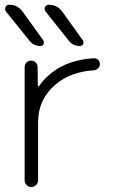

<svg xmlns="http://www.w3.org/2000/svg" viewBox="-20 -796 484 795"><path d="M310.5 -605.5Q282.2 -605.5 264.6 -627.9L168.9 -748Q162.1 -756.8 166.5 -766.6Q170.9 -776.4 181.6 -776.4Q217.8 -776.4 238.3 -747.1L323.2 -628.9Q328.1 -621.1 324.2 -613.3Q320.3 -605.5 310.5 -605.5ZM147.5 -605.5Q119.1 -605.5 101.6 -627.9L4.9 -748Q1 -753.9 1 -758.8Q1 -762.7 2.9 -766.6Q6.8 -776.4 17.6 -776.4Q53.7 -776.4 74.2 -747.1L159.2 -628.9Q164.1 -621.1 160.2 -613.3Q156.2 -605.5 147.5 -605.5ZM136.7 -439.5Q136.7 -438.5 138.2 -438Q139.6 -437.5 140.6 -438.5Q177.7 -491.2 236.3 -521.5Q293.9 -550.8 369.1 -554.7Q369.1 -554.7 370.1 -554.7Q379.9 -554.7 386.7 -547.9Q393.6 -541 393.6 -530.8Q393.6 -520.5 386.2 -513.2Q378.9 -505.9 369.1 -504.9Q271.5 -499 209 -445.3Q137.7 -383.8 137.7 -290V-48.8Q137.7 -38.1 129.4 -29.8Q121.1 -21.5 109.9 -21.5Q98.6 -21.5 90.3 -29.8Q82 -38.1 82 -48.8V-517.6Q82 -529.3 89.8 -537.1Q97.7 -544.9 108.9 -544.9Q120.1 -544.9 127.9 -537.1Q135.7 -529.3 135.7 -518.6Z"/></svg>

Font: Gen Jyuu Gothic Light
Style: Regular
Weight: 200
Designer: [Source Han Sans]
Ryoko NISHIZUKA  (kana & ideographs); Paul D. Hunt (Latin, Greek & Cyrillic); Wenlong ZHANG  (bopomofo
Version: Version 1.002.20150607